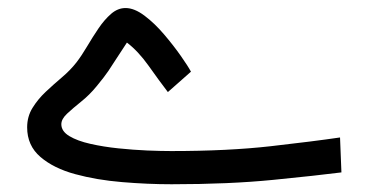

<svg xmlns="http://www.w3.org/2000/svg" viewBox="-20 -464 927 483"><path d="M410.6 -84Q553.7 -84 661.1 -96.2Q768.6 -108.4 835.4 -118.2L838.9 -30.3Q777.8 -22.5 667 -11.5Q556.2 -0.5 411.6 -0.5Q351.1 -0.5 287.1 -5.9Q223.1 -11.2 169.2 -25.9Q115.2 -40.5 81.8 -69.1Q48.3 -97.7 48.3 -143.6Q48.3 -170.9 61.8 -192.6Q75.2 -214.4 95.2 -233.2Q115.2 -252 136.2 -269.8Q157.2 -287.6 172.4 -307.1Q185.5 -324.2 199.2 -347.4Q212.9 -370.6 227.8 -392.6Q242.7 -414.6 259.5 -429.2Q276.4 -443.8 295.9 -443.8Q317.9 -443.8 343.5 -424.6Q369.1 -405.3 392.8 -377.4Q416.5 -349.6 434.8 -323.5Q453.1 -297.4 460.4 -283.7L402.3 -232.4Q379.9 -261.7 353.8 -298.6Q327.6 -335.4 299.3 -356.9Q284.2 -334.5 273.9 -318.1Q263.7 -301.8 252.7 -285.6Q241.7 -269.5 223.1 -247.1Q205.1 -225.1 184.3 -208.5Q163.6 -191.9 148.9 -178.2Q134.3 -164.6 134.3 -151.4Q134.3 -133.8 154.5 -121.6Q174.8 -109.4 207.5 -102.1Q240.2 -94.7 277.8 -90.8Q315.4 -86.9 350.6 -85.4Q385.7 -84 410.6 -84Z"/></svg>

Font: Vazirmatn RD FD
Style: Regular
Weight: 400
Designer: Saber Rastikerdar
Foundry: Saber Rastikerdar
Version: Version 33.003